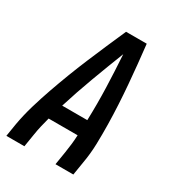

<svg xmlns="http://www.w3.org/2000/svg" viewBox="-178 -838 855 941"><g transform="rotate(30 250.0 -367.5)"><path d="M4 0 16 -74Q26 -130 42.5 -186Q59 -242 78.5 -297.5Q98 -353 119 -408Q140 -463 163 -517.5Q186 -572 209.5 -626.5Q233 -681 257 -735H374Q380 -681 385.5 -626.5Q391 -572 395.5 -517.5Q400 -463 403 -408Q406 -353 407 -297.5Q408 -242 406.5 -186Q405 -130 395 -74L383 0H282L294 -74Q298 -99 301 -125Q304 -151 305 -177H141Q134 -151 128 -125.5Q122 -100 118 -74L106 0ZM167 -265H309Q312 -358 309 -449.5Q306 -541 300 -633Q264 -541 230 -449.5Q196 -358 167 -265Z"/></g></svg>

Font: Iosevka Curly Semibold Oblique
Style: Regular
Weight: 600
Italic angle: -9°
Monospace: yes
Designer: Belleve Invis
Foundry: Belleve Invis
Version: Version 11.1.0; ttfautohint (v1.8.3)